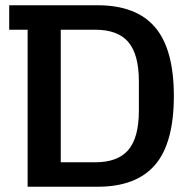

<svg xmlns="http://www.w3.org/2000/svg" viewBox="-20 -710 727 730"><path d="M85 -597H15V-690H351Q498 -690 569.5 -606.5Q641 -523 641 -345Q641 -166 569.5 -83Q498 0 351 0H85ZM342 -93Q428 -93 468 -140Q508 -187 508 -289V-401Q508 -503 468 -550Q428 -597 342 -597H211V-93Z"/></svg>

Font: Mozilla Headline BETA SemiBold
Style: Regular
Weight: 600
Designer: Studio DRAMA
Foundry: Studio DRAMA
Version: Version 0.100